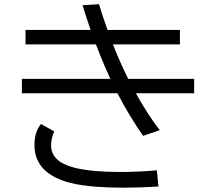

<svg xmlns="http://www.w3.org/2000/svg" viewBox="-20 -843 1020 903"><path d="M100.1 -702.1H406.2Q385.7 -760.7 368.2 -818.4L445.8 -823.2Q460 -772.9 485.8 -702.1H826.2V-634.3H511.2Q542.5 -552.7 583 -472.2H893.1V-404.3H619.1Q670.4 -311 731 -230.5L652.8 -204.1Q587.4 -298.8 532.2 -404.3H83V-472.2H499Q462.4 -551.8 431.2 -634.3H100.1ZM725.1 34.2Q640.1 39.6 564.5 39.6Q377.4 39.6 288.1 10.7Q142.1 -36.1 142.1 -160.6Q142.1 -223.6 172.9 -259.8L234.9 -225.1Q220.2 -189.9 220.2 -159.7Q220.2 -82.5 328.6 -54.7Q407.2 -34.2 547.9 -34.2Q626.5 -34.2 717.8 -42Z"/></svg>

Font: BIZ UDPGothic
Style: Regular
Weight: 400
Designer: TypeBank Co., Ltd.
Foundry: Morisawa Inc.
Version: Version 1.051